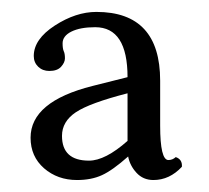

<svg xmlns="http://www.w3.org/2000/svg" viewBox="-20 -657 347 319"><path d="M191.9 -502Q128.9 -485.8 106 -470.5Q83 -455.1 83 -431.2Q83 -390.1 127.9 -390.1Q154.8 -390.1 191.9 -422.9ZM234.9 -357.9Q217.8 -357.9 206.8 -369.9Q195.8 -381.8 192.9 -397Q167 -374 149.4 -366Q131.8 -357.9 107.9 -357.9Q75.7 -357.9 53.2 -377.4Q30.8 -397 30.8 -428.2Q30.8 -488.3 133.8 -514.2L191.9 -528.8Q191.9 -611.8 138.2 -611.8Q113.3 -611.8 98.6 -604.5Q84 -597.2 84 -585Q84 -576.2 85.9 -572Q87.9 -567.9 87.9 -560.1Q87.9 -553.2 81.5 -546.1Q75.2 -539.1 62 -539.1Q50.8 -539.1 43.5 -546.1Q36.1 -553.2 36.1 -564Q36.1 -591.8 71 -614.5Q106 -637.2 140.1 -637.2Q246.1 -637.2 246.1 -522.9V-448.2Q246.1 -391.1 259.8 -391.1Q266.6 -391.1 272 -396Q283.2 -392.1 282.2 -379.9Q261.7 -357.9 234.9 -357.9Z"/></svg>

Font: Linux Libertine
Style: Regular
Weight: 400
Designer: Philipp H. Poll
Foundry: Philipp H. Poll
Version: Version 5.3.0 ; ttfautohint (v0.9)